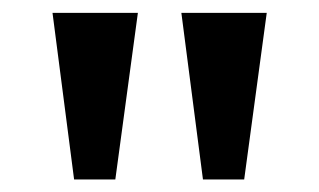

<svg xmlns="http://www.w3.org/2000/svg" viewBox="-20 -743 495 298"><path d="M295 -464.5 261.5 -723H394L359 -464.5ZM95 -464.5 61.5 -723H194L159 -464.5Z"/></svg>

Font: Public Sans Thin SemiBold
Style: Regular
Weight: 600
Version: Version 2.001